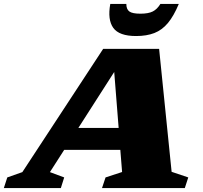

<svg xmlns="http://www.w3.org/2000/svg" viewBox="-84 -955 1030 975"><path d="M787.5 -82.5 872 -54 854.5 0H434L452 -54L536 -81.5L527 -194H242L169.5 -81L242 -54L225 0H-64.5L-47 -54L29.5 -81L440 -707H724ZM314 -305.5H518.5L496 -589.5ZM629 -885.5Q669.5 -885.5 691.8 -896.8Q714 -908 730.5 -935H824Q798.5 -874 768.8 -838.2Q739 -802.5 699.8 -787.2Q660.5 -772 607 -772Q521 -772 491.2 -813.5Q461.5 -855 476 -935H557.5Q557.5 -908 572.8 -896.8Q588 -885.5 629 -885.5Z"/></svg>

Font: Newsreader 6pt ExtraBold
Style: Italic
Weight: 800
Italic angle: -17°
Designer: Hugues Gentile
Foundry: Production Type
Version: Version 1.003; ttfautohint (v1.8.3)